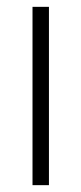

<svg xmlns="http://www.w3.org/2000/svg" viewBox="-20 -541 236 561"><path d="M75 -521H123V0H75Z"/></svg>

Font: Freesentation 2 ExtraLight
Style: Regular
Weight: 260
Designer: glyphs from Roboto by Christian Robertson / Hangul glyphs from Noto Sans CJK(Source Han Sans) by Jang Soo-young and Kang
Foundry: PT&
Version: Version 2.001